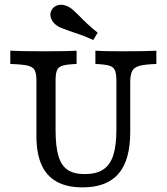

<svg xmlns="http://www.w3.org/2000/svg" viewBox="-20 -787 710 818"><path d="M135.2 -208.1V-445.2Q135.2 -475.1 127.3 -488.8Q119.4 -502.5 96.9 -507.7Q74.4 -512.9 23.9 -514.5V-571Q64.6 -568.5 175.8 -568.5Q268.3 -568.5 306.3 -571V-514.5Q266 -512.9 247.8 -507.7Q229.7 -502.4 223.2 -488.7Q216.8 -475 216.8 -445.2V-232Q216.8 -163.1 228.9 -122.4Q241 -81.8 267.8 -63.6Q294.7 -45.3 340.7 -45.3Q389.7 -45.3 419.2 -64.4Q448.7 -83.5 462.3 -124.8Q475.9 -166 475.9 -234.5V-444Q475.9 -474.3 469.4 -488.2Q463 -502.1 444.8 -507.5Q426.7 -512.8 386.4 -514.5V-571Q417.6 -568.5 495 -568.5Q609.2 -568.5 646.1 -571V-514.5Q597.9 -512.8 575 -506.7Q552.2 -500.6 543.5 -484.8Q534.8 -468.9 534.8 -436.5V-224.2Q534.8 -104.7 484.8 -46.7Q434.7 11.3 332 11.3Q265.7 11.3 222 -12.8Q178.2 -36.8 156.7 -85.3Q135.2 -133.8 135.2 -208.1ZM274.6 -655.5Q260 -661 247 -665.8Q234 -670.6 227.1 -674.8Q204.7 -688.9 197.5 -708.7Q190.2 -728.5 200.5 -745.5Q211.8 -763.6 233 -766.3Q254.2 -769 276.3 -755.6Q284.1 -751.3 294.6 -741.4Q305 -731.4 317.4 -719.7Q333.6 -702.7 352.6 -685Q371.5 -667.3 396 -647.9L377.5 -616.4Q349.7 -629.3 323.5 -638.7Q297.3 -648.1 274.6 -655.5Z"/></svg>

Font: Playfair Micro SmCond SmLight
Style: Regular
Weight: 360
Width: 4
Designer: Claus Eggers Sørensen
Foundry: Claus Eggers Sørensen
Version: Version 2.100;Glyphs 3.2 (3219)